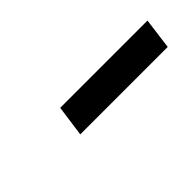

<svg xmlns="http://www.w3.org/2000/svg" viewBox="9 -859 399 399"><g transform="rotate(-45 208.0 -660.0)"><path d="M138 -694.5H394.5L385.5 -626H128.5Z"/></g></svg>

Font: Merriweather 72pt
Style: Italic
Weight: 400
Italic angle: -7.8°
Version: Version 2.101